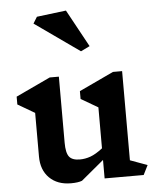

<svg xmlns="http://www.w3.org/2000/svg" viewBox="-60 -943 826 1004"><g transform="rotate(-5 353.5 -441.0)"><path d="M654 0H449V-97L330 2Q309 10 272 10Q201 10 159 -31.5Q117 -73 117 -144V-373L28 -425V-466L209 -551H257V-204Q257 -151 273 -130.5Q289 -110 329 -110Q357 -110 385 -120Q413 -130 449 -158V-373L360 -425V-466L541 -551H589V-83L679 -50ZM384 -673 149 -839 170 -873 324 -892 431 -696Z"/></g></svg>

Font: Inknut Antiqua SemiBold
Style: Regular
Weight: 600
Designer: Claus Eggers Sørensen
Foundry: Claus Eggers Sørensen
Version: Version 1.003; ttfautohint (v1.8.2) -l 8 -r 50 -G 200 -x 14 